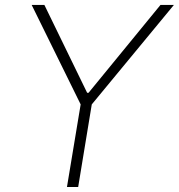

<svg xmlns="http://www.w3.org/2000/svg" viewBox="-20 -747 715 767"><path d="M106.5 -727.3H157.3L328.1 -376.4H333.8L621.1 -727.3H674.7L346.6 -329.9L292.3 0H247.5L302.2 -329.9Z"/></svg>

Font: Inter P Extra Light
Style: Italic
Weight: 200
Italic angle: 9.39999°
Designer: Rasmus Andersson
Foundry: rsms
Version: Version 3.018;git-588b23468